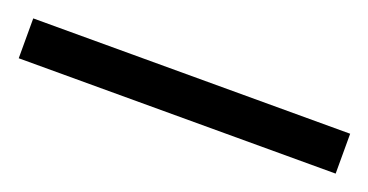

<svg xmlns="http://www.w3.org/2000/svg" viewBox="-27 -923 512 267"><g transform="rotate(20 229.5 -789.5)"><path d="M-5 -760V-819H464V-760Z"/></g></svg>

Font: Noto Serif Myanmar
Style: Bold
Weight: 700
Designer: Ben Mitchell and the Monotype Design Team
Foundry: Monotype Imaging Inc.
Version: Version 2.106; ttfautohint (v1.8.4.7-5d5b)